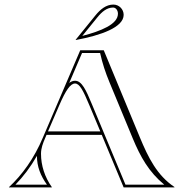

<svg xmlns="http://www.w3.org/2000/svg" viewBox="-20 -820 805 840"><path d="M312 -645C421.9 -665.5 521 -700.5 521 -755C521 -779.8 500.8 -800 476 -800C444.1 -800 418.8 -779 396.7 -751.7L311 -646ZM340.1 -662.9 406 -744.1C425.5 -768.1 447.2 -787 475 -787C486.6 -787 496 -774.9 496 -760C496 -713.6 421.2 -684 340.1 -662.9ZM189.9 -245 240 -361C267.8 -425.5 288.4 -454.7 308.3 -454.7C328.3 -454.7 344.2 -423.7 370.8 -360L418.9 -245ZM141.6 -138.2C141.6 -90.8 157.5 -51.1 185.5 -12H47.4C81.9 -47.5 113.6 -89 141.6 -138.2ZM168 -219C129 -126 76 -54 19 -1L20 0H206L207 -1C176 -45 159.4 -95.5 159.4 -147.4C159.4 -171.3 167.7 -193 177.2 -215.1L183.6 -230H425.1L521 0H743V-2C667 -53 628.9 -129.8 591.5 -220L434 -600H331ZM381.9 -364.6C356.6 -425.2 338.4 -466.7 308.3 -466.7C299.1 -466.7 290.8 -463.4 282.9 -457.1L338.9 -588H418C428.3 -541.7 441.1 -503.4 459.2 -459.5L560.4 -215.4C594.2 -133.8 631.8 -66.9 698.8 -12H529Z"/></svg>

Font: Sortefax
Style: Medium
Weight: 500
Designer: gluk
Foundry: gluk
Version: Version 0.261